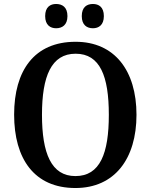

<svg xmlns="http://www.w3.org/2000/svg" viewBox="-20 -935 758 965"><path d="M447 -793C476 -793 502 -809 502 -854C502 -900 476 -915 447 -915C417 -915 391 -900 391 -854C391 -809 417 -793 447 -793ZM262 -793C292 -793 319 -809 319 -854C319 -900 292 -915 262 -915C233 -915 207 -900 207 -854C207 -809 233 -793 262 -793ZM359 10C556 10 666 -137 666 -358C666 -580 556 -725 360 -725C152 -725 51 -580 51 -359C51 -137 152 10 359 10ZM359 -50C238 -50 191 -164 191 -358C191 -552 238 -665 360 -665C483 -665 527 -552 527 -358C527 -164 483 -50 359 -50Z"/></svg>

Font: Noto Serif Devanagari SemiCondensed SemiBold
Style: Regular
Weight: 600
Width: 4
Designer: Universal Thirst, Indian Type Foundry and the Monotype Design Team
Foundry: Monotype Imaging Inc.
Version: Version 2.004